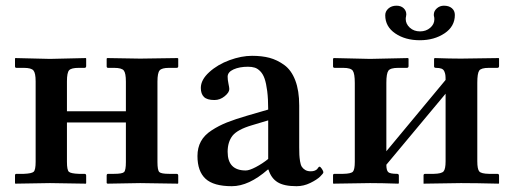

<svg xmlns="http://www.w3.org/2000/svg" viewBox="-20 -638 1788 668"><path d="M104 -355Q104 -383.8 96.4 -392.8Q88.9 -401.9 63 -401.9H37.1Q32.2 -401.9 32.2 -407.2V-434.1L33.2 -436L153.8 -433.1L278.8 -436L279.8 -434.1V-408.2Q279.8 -401.9 273.9 -401.9H253.9Q228 -401.9 220.5 -393.6Q212.9 -385.3 212.9 -355V-251H418V-354Q418 -383.8 410.6 -392.8Q403.3 -401.9 377 -401.9H356Q351.1 -401.9 351.1 -407.2V-434.1L353 -436L467.8 -434.1L598.1 -436L600.1 -434.1V-407.2Q600.1 -401.9 594.2 -401.9H567.9Q543 -401.9 535.4 -393.1Q527.8 -384.3 527.8 -354V-74.2Q527.8 -45.4 534.4 -39.3Q541 -33.2 567.9 -33.2H594.2Q600.1 -33.2 600.1 -26.9V-1L599.1 1L467.8 -1L354 1L351.1 -1V-26.9Q351.1 -33.2 356 -33.2H377Q405.3 -33.2 411.6 -39.3Q418 -45.4 418 -74.2V-211.9H212.9V-75.2Q212.9 -46.4 219.7 -40.3Q226.6 -34.2 253.9 -33.2H273.9Q279.8 -33.2 279.8 -26.9V-1L278.8 1L153.8 -1L33.2 1L32.2 -1V-27.8Q32.2 -33.2 37.1 -33.2H63Q90.3 -34.2 97.2 -40.5Q104 -46.9 104 -75.2Z M911.6 -47.9Q845.7 9.8 786.6 9.8Q723.1 9.8 695.1 -16.1Q667 -42 667 -95.2Q667 -124 679 -146Q690.9 -168 716.1 -184.3Q741.2 -200.7 769.3 -211.9Q797.4 -223.1 840.8 -235.8L913.1 -256.8Q913.1 -293.9 909.7 -321Q906.2 -348.1 900.6 -364.3Q895 -380.4 885.7 -389.9Q876.5 -399.4 866.5 -402.6Q856.4 -405.8 842.8 -405.8Q813 -405.8 792.5 -396.5Q772 -387.2 772 -371.1Q772 -360.4 774.9 -346.7Q777.8 -333 777.8 -328.1Q777.8 -316.4 761.7 -303.2Q745.6 -290 726.1 -290Q700.2 -290 689.5 -300.8Q678.7 -311.5 678.7 -332Q678.7 -360.4 708 -387Q737.3 -413.6 778.6 -428.7Q819.8 -443.8 856.9 -443.8Q891.1 -443.8 917.7 -436.8Q944.3 -429.7 969 -411.9Q993.7 -394 1007.3 -358.4Q1021 -322.8 1021 -271V-126Q1021 -108.9 1021.5 -99.4Q1022 -89.8 1023.9 -77.1Q1025.9 -64.5 1030 -57.9Q1034.2 -51.3 1042 -46.6Q1049.8 -42 1061 -42Q1069.3 -42 1075.2 -44.4Q1081.1 -46.9 1083.5 -49.8L1087.9 -55.7Q1089.8 -58.1 1091.8 -58.1Q1094.7 -58.1 1099.9 -50.5Q1105 -43 1105 -38.1Q1105 -34.7 1093.8 -23.7Q1082.5 -12.7 1059.6 -1.5Q1036.6 9.8 1011.7 9.8Q967.8 9.8 945.6 -4.2Q923.3 -18.1 914.1 -47.9ZM913.1 -85V-219.2L856 -202.1Q806.6 -187.5 789.1 -166Q772 -144 772 -109.9Q772 -44.9 835 -44.9Q847.7 -44.9 870.4 -56.9Q893.1 -68.8 913.1 -85Z M1562.5 -585.9Q1562.5 -545.9 1526.6 -522Q1490.7 -498 1440.4 -498Q1390.1 -498 1355.2 -521.7Q1320.3 -545.4 1320.3 -585Q1320.3 -598.6 1331.3 -608.4Q1342.3 -618.2 1359.4 -618.2Q1375 -618.2 1384.3 -609.4Q1393.6 -600.6 1393.6 -587.9Q1393.6 -586.9 1393.1 -584.2Q1392.6 -581.5 1392.6 -580.1Q1391.6 -577.1 1391.6 -571.8Q1391.6 -554.7 1405.8 -541.7Q1419.9 -528.8 1441.4 -528.8Q1462.4 -528.8 1476.8 -541.3Q1491.2 -553.7 1491.2 -570.8Q1491.2 -577.1 1490.2 -580.1Q1489.3 -582 1489.3 -586.9Q1489.3 -599.6 1499.8 -608.9Q1510.3 -618.2 1524.4 -618.2Q1542 -618.2 1552.2 -609.4Q1562.5 -600.6 1562.5 -585.9ZM1267.6 -433.1 1399.4 -436 1401.4 -434.1V-408.2Q1401.4 -401.9 1395.5 -401.9H1365.2Q1338.4 -401.9 1331.3 -392.1Q1324.2 -382.3 1324.2 -350.1V-111.8L1530.3 -359.9Q1530.3 -371.1 1529.5 -377Q1528.8 -382.8 1525.9 -389.6Q1522.9 -396.5 1515.9 -399.2Q1508.8 -401.9 1496.6 -401.9Q1490.2 -401.9 1490.2 -407.2V-434.1L1492.7 -436Q1547.4 -434.1 1583.5 -434.1L1715.3 -436L1716.3 -434.1V-408.2Q1716.3 -401.9 1710.4 -401.9H1680.7Q1653.8 -401.9 1647.2 -392.3Q1640.6 -382.8 1640.6 -350.1V-77.1Q1640.6 -49.3 1647.5 -41.5Q1654.3 -33.7 1680.7 -33.2H1710.4Q1716.3 -33.2 1716.3 -26.9V-1L1715.3 1Q1634.3 -1 1583.5 -1L1453.6 1V-1V-27.8Q1453.6 -33.2 1459.5 -33.2H1489.3Q1516.1 -33.7 1523.2 -41.7Q1530.3 -49.8 1530.3 -77.1V-312L1324.2 -64.9Q1324.2 -45.4 1330.6 -39.3Q1336.9 -33.2 1361.3 -33.2Q1367.7 -33.2 1367.7 -26.9V-1L1366.2 1Q1306.6 -1 1267.6 -1L1139.6 1L1138.7 -1V-27.8Q1138.7 -33.2 1143.6 -33.2H1174.3Q1201.7 -33.7 1208 -41Q1214.4 -48.3 1214.4 -75.2V-349.1Q1214.4 -381.8 1207.5 -391.8Q1200.7 -401.9 1174.3 -401.9H1144.5Q1138.7 -401.9 1138.7 -407.2V-434.1L1141.6 -436Z"/></svg>

Font: Linux Libertine G
Style: Semibold
Weight: 600
Designer: Philipp H. Poll
Foundry: Philipp H. Poll
Version: Version 5.1.1